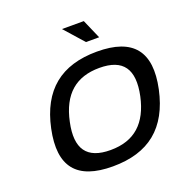

<svg xmlns="http://www.w3.org/2000/svg" viewBox="-153 -1018 1119 1165"><g transform="rotate(-20 406.5 -435.5)"><path d="M379 9C148 9 56 -102 105 -335C154 -567 293 -679 525 -679C758 -679 849 -566 800 -335C750 -103 612 9 379 9ZM225 -334C190 -170 247 -89 400 -89C556 -89 645 -173 680 -334C715 -500 658 -581 505 -581C354 -581 260 -502 225 -334ZM373 -880 483 -756H568L514 -880Z"/></g></svg>

Font: LT Wave Medium
Style: Italic
Weight: 500
Designer: Daniel Lyons
Version: Version 2.5 (Glyphs App)